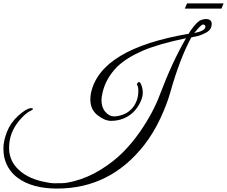

<svg xmlns="http://www.w3.org/2000/svg" viewBox="-39 -846 1324 1120"><path d="M1119 -637 1077 -628Q1009 -502 954 -306Q935 -238 896 -154.5Q857 -71 803 -1Q604 254 294 254Q150 254 65 192Q7 149 -12 80Q-19 55 -19 16Q-19 -23 1.5 -76.5Q22 -130 68 -171.5Q114 -213 141 -215Q151 -215 153 -212Q156 -208 142 -201Q111 -188 73 -142Q14 -72 14 16Q14 83 57 131Q111 191 210 213Q254 223 277 223Q300 223 324.5 222.5Q349 222 389 212Q472 191 548 144Q624 97 678 42.5Q732 -12 778 -78Q856 -191 896 -300Q966 -485 1046 -623Q887 -590 793 -550Q697 -508 644 -456Q578 -389 559 -305Q553 -281 553 -261Q553 -219 576 -193Q599 -167 625.5 -167Q652 -167 682.5 -179Q713 -191 736 -219Q768 -260 768 -316Q768 -344 760 -351Q758 -354 762 -360Q772 -375 781 -360Q794 -335 794 -305.5Q794 -276 775 -241Q741 -177 677 -153Q645 -141 608.5 -141Q572 -141 530 -174Q488 -207 488 -266Q488 -284 492 -305Q549 -562 1062 -649Q1071 -668 1094.5 -696Q1118 -724 1134.5 -729.5Q1151 -735 1162 -735Q1195 -735 1196 -707Q1196 -677 1172 -661Q1150 -647 1119 -637ZM1094 -653Q1162 -667 1159 -691Q1157 -703 1145.5 -703Q1134 -703 1094 -653ZM1265 -826 1253 -796H1039L1052 -826Z"/></svg>

Font: Great Vibes
Style: Regular
Weight: 400
Designer: Robert E. Leuschke
Foundry: Robert E. Leuschke
Version: Version 1.001